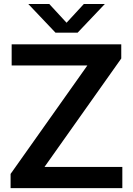

<svg xmlns="http://www.w3.org/2000/svg" viewBox="-20 -968 684 988"><path d="M34.5 0V-73L429.5 -631H40V-740H604V-667L209 -109H609.5V0ZM265.5 -800 125.5 -947.5H233.5L322.5 -851L411.5 -947.5H519.5L379.5 -800Z"/></svg>

Font: Encode Sans Semi Expanded SemiBold
Style: Regular
Weight: 600
Width: 6
Designer: Multiple Designers
Foundry: Impallari Type
Version: Version 3.000; ttfautohint (v1.8.3) -l 8 -r 50 -G 200 -x 14 